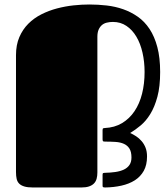

<svg xmlns="http://www.w3.org/2000/svg" viewBox="-20 -830 729 850"><path d="M434.1 -57.1Q434.1 -63 437.5 -64Q440.9 -64.9 443.4 -64.9Q469.2 -65.4 491 -68.6Q512.7 -71.8 528.6 -79.3Q544.4 -86.9 553.2 -99.9Q562 -112.8 562 -132.8Q562 -157.7 553.2 -171.9Q544.4 -186 528.8 -193.1Q513.2 -200.2 491.7 -201.7Q470.2 -203.1 444.8 -203.1Q442.4 -203.1 438.2 -203.9Q434.1 -204.6 434.1 -212.4V-254.4Q434.1 -261.2 437.5 -262.2Q440.9 -263.2 443.4 -263.2Q487.3 -265.1 520.3 -284.9Q553.2 -304.7 575.4 -337.6Q597.7 -370.6 608.9 -415Q620.1 -459.5 620.1 -511.2Q620.1 -556.6 610.8 -597.2Q601.6 -637.7 583.7 -667.7Q565.9 -697.8 539.8 -715.3Q513.7 -732.9 480 -732.9Q465.3 -732.9 452.6 -729.7Q439.9 -726.6 430.9 -718.8Q421.9 -710.9 416.5 -698.5Q411.1 -686 411.1 -667.5V-66.4Q411.1 -50.8 407.7 -38.6Q404.3 -26.4 396 -17.8Q387.7 -9.3 374 -4.6Q360.4 0 339.8 0H126Q102.5 0 87.9 -4.4Q73.2 -8.8 64.9 -17.1Q56.6 -25.4 53.7 -38.1Q50.8 -50.8 50.8 -67.9V-585.4Q50.8 -631.3 65.7 -665.8Q80.6 -700.2 105.5 -725.1Q130.4 -750 163.3 -766.6Q196.3 -783.2 232.4 -792.7Q268.6 -802.2 305.4 -806.2Q342.3 -810.1 375.5 -810.1Q414.1 -810.1 452.4 -805.7Q490.7 -801.3 525.4 -789.1Q560.1 -776.9 590.1 -755.9Q620.1 -734.9 642.1 -701.7Q664.1 -668.5 676.5 -621.6Q689 -574.7 689 -511.2Q689 -446.8 676.8 -401.6Q664.6 -356.4 645.5 -325.4Q626.5 -294.4 602.8 -274.7Q579.1 -254.9 556.2 -241.2Q569.3 -235.4 582.8 -226.6Q596.2 -217.8 606.9 -205.3Q617.7 -192.9 624.3 -176.3Q630.9 -159.7 630.9 -137.2Q630.9 -99.6 616.5 -73.7Q602.1 -47.9 576.7 -31.7Q551.3 -15.6 517.3 -8.1Q483.4 -0.5 444.3 0Q441.9 0 437.7 -1Q433.6 -2 434.1 -9.8Z"/></svg>

Font: Fascinate Cyrillic
Style: Regular
Weight: 900
Designer: Denis Ignatov
Foundry: Astigmatic (AOETI)
Version: Version 1.00 November 30, 2018, initial release